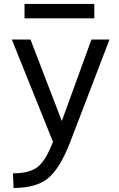

<svg xmlns="http://www.w3.org/2000/svg" viewBox="-20 -725 602 975"><path d="M104.5 -631.8V-705.1H459V-631.8ZM293.9 -110.4 444.3 -524.4H536.1L335.9 -2Q284.2 130.9 224.1 180.2Q164.1 229.5 48.8 229.5L45.9 155.3Q129.9 155.3 171.4 122.6Q212.9 89.8 249 -4.9L40 -524.4H134.8Z"/></svg>

Font: irohakakuC Regular
Style: Regular
Weight: 400
Designer: [Source Han Sans]
Ryoko NISHIZUKA Ë•øÂ°öÊ∂ºÂ≠ê (kana & ideographs); Paul D. Hunt (Latin, Greek & Cyrillic); Wenlong ZHAN
Version: Version 1.001.20160904